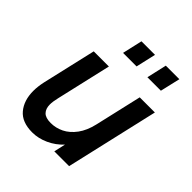

<svg xmlns="http://www.w3.org/2000/svg" viewBox="-194 -815 950 950"><g transform="rotate(45 281.5 -339.5)"><path d="M43.5 -138.2Q43.5 -168.5 51.3 -204.6L116.7 -487.8H222.7L156.2 -199.2Q148.9 -168.9 148.9 -148.4Q148.9 -119.1 164.6 -102.8Q180.2 -86.4 216.8 -86.4Q252 -86.4 284.9 -102.5Q317.9 -118.7 343.8 -153.6Q369.6 -188.5 381.8 -241.7L438.5 -487.8H544.4L432.1 0H328.6L342.3 -61Q311.5 -27.3 269.5 -8.1Q227.5 11.2 184.6 11.2Q112.8 11.2 78.1 -30.3Q43.5 -71.8 43.5 -138.2ZM224.6 -585 248.5 -689.9H343.3L319.3 -585ZM395 -585 418.9 -689.9H513.7L489.3 -585Z"/></g></svg>

Font: Acari Sans SemiBold
Style: Italic
Weight: 600
Italic angle: -13°
Designer: Alfredo Marco Pradil and Stefan Peev
Foundry: Hanken Design Co.
Version: Version 1.045;January 11, 2019;FontCreator 11.5.0.2425 64-bi